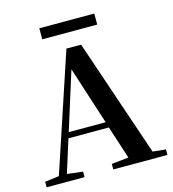

<svg xmlns="http://www.w3.org/2000/svg" viewBox="-128 -1005 1002 1110"><g transform="rotate(-15 373.0 -449.5)"><path d="M210 -833H539V-899H210ZM328 -622 440 -275H219ZM412 0H736V-33L658 -41L419 -745H331L98 -44L13 -33V0H240V-33L146 -44L208 -241H450L514 -44L412 -33Z"/></g></svg>

Font: Noto Serif CJK HK
Style: Bold
Weight: 700
Designer: Ryoko NISHIZUKA 西塚涼子 (kana & ideographs); Frank Grießhammer (Latin, Greek & Cyrillic); Wenlong ZHANG 张文龙 (bopomofo); San
Foundry: Adobe
Version: Version 2.001;hotconv 1.1.0;makeotfexe 2.6.0